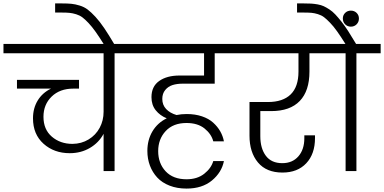

<svg xmlns="http://www.w3.org/2000/svg" viewBox="-49 -996 2236 1118"><path d="M-28.8 -686V-740.2H758.8V-686H618.2V0H554.2V-216.8Q526.4 -165 474.4 -134.5Q422.4 -104 356.9 -104Q266.1 -104 204.6 -158.9Q143.1 -213.9 143.1 -307.1Q143.1 -365.7 170.4 -410.6Q197.8 -455.6 248 -480H49.8V-530.8H411.1V-480H377.9Q299.3 -480 251.7 -433.6Q204.1 -387.2 204.1 -315.9Q204.1 -242.2 252.9 -200.2Q301.8 -158.2 373 -158.2Q425.3 -158.7 467 -184.1Q508.8 -209.5 531.5 -252Q554.2 -294.4 554.2 -345.2V-686Z M557.1 -735.8Q529.3 -780.3 508.1 -810.3Q486.8 -840.3 466.6 -861.8Q446.3 -883.3 430.7 -895Q415 -906.7 394.3 -913.1Q373.5 -919.4 356 -921.1Q338.4 -922.9 310.1 -922.9H272V-976.1H309.1Q344.7 -976.1 366.9 -973.9Q389.2 -971.7 415.3 -963.6Q441.4 -955.6 461.4 -940.4Q481.4 -925.3 506.6 -898.2Q531.7 -871.1 558.1 -832Q584.5 -793 618.2 -735.8Z M1254.9 -58.1Q1241.7 8.3 1184.8 55.2Q1127.9 102.1 1037.1 102.1Q982.4 102.1 938.5 85Q894.5 67.9 866.7 37.8Q838.9 7.8 824 -31.7Q809.1 -71.3 809.1 -117.2Q809.1 -181.2 838.6 -231Q868.2 -280.8 921.9 -307.1Q882.8 -322.8 857.9 -353.8Q833 -384.8 833 -430.2Q833 -492.7 877.9 -524.4Q922.9 -556.2 996.1 -556.2H1139.2V-686H701.2V-740.2H1345.2V-686H1201.2V-508.8H1015.1Q981.4 -508.8 955.8 -500.7Q930.2 -492.7 913.1 -471.9Q896 -451.2 896 -419.9Q896 -384.8 918.5 -361.1Q940.9 -337.4 979 -326.2Q1006.3 -332 1038.1 -332Q1087.4 -332 1127 -318.6Q1166.5 -305.2 1192.1 -282Q1217.8 -258.8 1233.4 -231.4Q1249 -204.1 1254.9 -172.9H1192.9Q1182.1 -215.3 1142.3 -247.6Q1102.5 -279.8 1037.1 -279.8Q959.5 -279.8 915.8 -232.9Q872.1 -186 872.1 -116.2Q872.1 -44.9 915.5 1.5Q959 47.9 1037.1 47.9Q1099.6 47.9 1140.1 15.9Q1180.7 -16.1 1192.9 -58.1Z M1287.1 -686V-740.2H1880.9V-686H1752.9V-579.1Q1752.9 -466.8 1696.5 -408Q1640.1 -349.1 1529.8 -349.1H1466.8V-203.1Q1466.8 -131.8 1499 -88.9Q1531.2 -45.9 1594.7 -45.9Q1653.8 -45.9 1688.5 -85.7Q1723.1 -125.5 1723.1 -190.9V-208H1785.2V-191.9Q1785.2 -99.6 1734.4 -45.4Q1683.6 8.8 1595.7 8.8Q1502.4 8.8 1453.1 -50Q1403.8 -108.9 1403.8 -206.1V-401.9H1510.7Q1598.1 -401.9 1643.6 -446.3Q1689 -490.7 1689 -579.1V-686Z M2026.4 0H1963.4V-686H1822.8V-740.2H1962.4Q1935.1 -783.7 1914.1 -813.2Q1893.1 -842.8 1873 -863.5Q1853 -884.3 1837.9 -895.8Q1822.8 -907.2 1802.2 -913.6Q1781.7 -919.9 1764.4 -921.4Q1747.1 -922.9 1718.8 -922.9H1680.7V-976.1H1717.8Q1744.1 -976.1 1762 -975.1Q1779.8 -974.1 1800.3 -970.5Q1820.8 -966.8 1835.7 -960Q1850.6 -953.1 1868.9 -941.2Q1887.2 -929.2 1903.3 -912.1Q1919.4 -895 1939 -870.4Q1958.5 -845.7 1979 -814Q1999.5 -782.2 2024.4 -740.2H2167.5V-686H2026.4Z M1947.3 -888.2Q1947.3 -907.7 1960.7 -920.9Q1974.1 -934.1 1994.1 -934.1Q2014.2 -934.1 2027.6 -920.9Q2041 -907.7 2041 -888.2Q2041 -868.2 2027.6 -854.5Q2014.2 -840.8 1994.1 -840.8Q1974.1 -840.8 1960.7 -854.5Q1947.3 -868.2 1947.3 -888.2Z"/></svg>

Font: SVN-Poppins Light
Style: Regular
Weight: 300
Designer: Ninad Kale (Devanagari), Jonny Pinhorn (Latin)
Foundry: Indian Type Foundry
Version: Version 3.002 2017